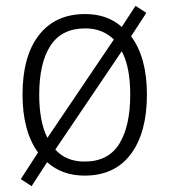

<svg xmlns="http://www.w3.org/2000/svg" viewBox="-20 -590 576 656"><path d="M482 -267Q482 -137 427 -63.5Q372 10 269 10Q192 10 141 -36L88 46L51 22L110 -69Q57 -142 57 -267Q57 -398 113 -470Q169 -542 271 -542Q347 -542 396 -498L443 -570L480 -546L428 -466Q482 -393 482 -267ZM114 -267Q114 -174 142 -119L369 -455Q351 -473 326.5 -483Q302 -493 271 -493Q191 -493 152.5 -434Q114 -375 114 -267ZM425 -267Q425 -312 418 -349.5Q411 -387 396 -415L169 -79Q206 -38 269 -38Q350 -38 387.5 -98.5Q425 -159 425 -267Z"/></svg>

Font: Noto Sans Lao SemiCondensed Light
Style: Regular
Weight: 300
Width: 4
Designer: Monotype Design Team
Foundry: Monotype Imaging Inc.
Version: Version 2.003; ttfautohint (v1.8.4.7-5d5b)